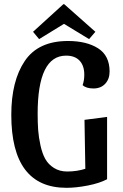

<svg xmlns="http://www.w3.org/2000/svg" viewBox="-20 -876 586 918"><path d="M138 -724 283 -856H287L436 -724L406 -689L286 -762L167 -689ZM296 -610Q160 -610 160 -332Q160 -288 162.5 -254Q165 -220 173.5 -181Q182 -142 196.5 -116Q211 -90 238 -73Q265 -56 301 -56Q348 -56 388 -69L384 -303L492 -317V-19Q456 0 400 11Q344 22 298 22Q34 22 34 -327Q34 -489 98.5 -584.5Q163 -680 305 -680Q394 -680 449 -645Q504 -610 504 -534Q504 -498 483 -475.5Q462 -453 427 -453Q392 -453 375 -469Q383 -491 383 -519Q383 -562 360.5 -586Q338 -610 296 -610Z"/></svg>

Font: Sansita
Style: Regular
Weight: 400
Designer: Pablo Cosgaya
Foundry: Omnibus-Type
Version: Version 1.006;hotconv 1.0.109;makeotfexe 2.5.65596